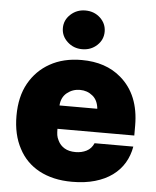

<svg xmlns="http://www.w3.org/2000/svg" viewBox="-55 -828 718 884"><g transform="rotate(5 304.0 -385.5)"><path d="M311.1 9.9Q265.6 9.9 227.5 1.1Q189.3 -7.8 158.4 -24.5Q127.5 -41.2 103.7 -65.3Q79.9 -89.5 63.9 -120.4Q29.8 -183.2 29.8 -271.3Q29.8 -359.4 64.6 -421.5Q99.8 -483.7 160.2 -517.4Q222.3 -552.6 306.8 -552.6Q418.7 -552.6 489.3 -491.5Q578.1 -415.5 578.1 -272.7V-227.3H223Q223 -210.2 224.8 -198.2Q226.6 -186.1 233.7 -172.9Q243.6 -152.3 263.8 -140.1Q284.1 -127.8 315.3 -127.8Q343 -127.8 365.6 -139.2Q388.1 -150.6 399.1 -176.1H578.1Q571 -134.6 550.6 -100.3Q530.2 -66.1 496.6 -41.5Q463.1 -17 416.7 -3.6Q370.4 9.9 311.1 9.9ZM304 -602.3Q264.2 -602.3 235.8 -628.6Q207.4 -654.8 207.4 -691.8Q207.4 -728.7 235.8 -755Q264.2 -781.2 304 -781.2Q344.8 -781.2 372.9 -755Q400.6 -728.7 400.6 -691.8Q400.6 -654.5 372.9 -628.6Q344.8 -602.3 304 -602.3ZM397.7 -335.2Q393.8 -375 369.3 -394.5Q344.8 -414.8 311.1 -414.8Q277 -414.8 251.1 -393.8Q225.5 -372.9 223 -335.2Z"/></g></svg>

Font: Linik Sans Black
Style: Regular
Weight: 900
Designer: Fonts by Rasmus Andersson / Changes by Cristiano Sobral with parts from Marc Monis
Foundry: rsms
Version: Version 3.020; ttfautohint (v1.6)